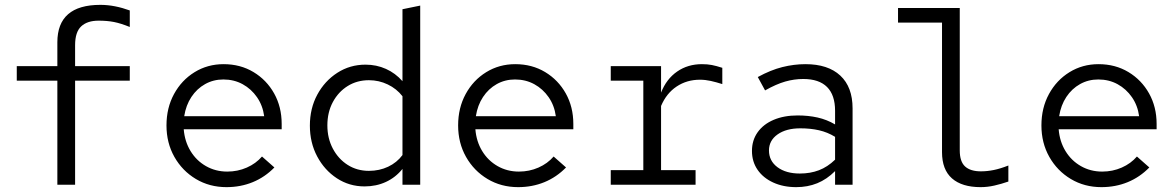

<svg xmlns="http://www.w3.org/2000/svg" viewBox="-20 -760 4840 790"><path d="M216 0V-428H49V-488H216V-586Q216 -740 393 -740Q423 -740 453.5 -734Q484 -728 514 -717V-649Q477 -664 449 -669.5Q421 -675 386 -675Q339 -675 314 -651.5Q289 -628 289 -574V-488H514V-428H289V0Z M912 10Q842 10 786 -23.5Q730 -57 697.5 -114.5Q665 -172 665 -244Q665 -316 696 -373Q727 -430 780.5 -463Q834 -496 900 -496Q969 -496 1023 -463.5Q1077 -431 1108 -375.5Q1139 -320 1139 -250V-228H736Q740 -178 764 -138.5Q788 -99 827.5 -76.5Q867 -54 915 -54Q958 -54 995.5 -70.5Q1033 -87 1058 -116L1109 -71Q1070 -31 1020 -10.5Q970 10 912 10ZM738 -282H1067Q1061 -326 1037.5 -360Q1014 -394 978.5 -413.5Q943 -433 899 -433Q858 -433 824 -414Q790 -395 767.5 -361Q745 -327 738 -282Z M1480 7Q1417 7 1366 -26.5Q1315 -60 1285 -116.5Q1255 -173 1255 -243Q1255 -314 1285.5 -370.5Q1316 -427 1368 -460.5Q1420 -494 1484 -494Q1529 -494 1568 -476.5Q1607 -459 1636 -426V-722L1709 -737V0H1636V-65Q1608 -30 1568 -11.5Q1528 7 1480 7ZM1498 -57Q1541 -57 1577 -74Q1613 -91 1636 -122V-364Q1612 -395 1575.5 -412.5Q1539 -430 1498 -430Q1449 -430 1410.5 -406Q1372 -382 1349.5 -340Q1327 -298 1327 -244Q1327 -191 1349.5 -148.5Q1372 -106 1410.5 -81.5Q1449 -57 1498 -57Z M2112 10Q2042 10 1986 -23.5Q1930 -57 1897.5 -114.5Q1865 -172 1865 -244Q1865 -316 1896 -373Q1927 -430 1980.5 -463Q2034 -496 2100 -496Q2169 -496 2223 -463.5Q2277 -431 2308 -375.5Q2339 -320 2339 -250V-228H1936Q1940 -178 1964 -138.5Q1988 -99 2027.5 -76.5Q2067 -54 2115 -54Q2158 -54 2195.5 -70.5Q2233 -87 2258 -116L2309 -71Q2270 -31 2220 -10.5Q2170 10 2112 10ZM1938 -282H2267Q2261 -326 2237.5 -360Q2214 -394 2178.5 -413.5Q2143 -433 2099 -433Q2058 -433 2024 -414Q1990 -395 1967.5 -361Q1945 -327 1938 -282Z M2493 0V-60H2627V-428H2493V-488H2700V-379Q2722 -435 2766 -465.5Q2810 -496 2868 -496Q2891 -496 2909 -492.5Q2927 -489 2952 -481V-414Q2927 -422 2904.5 -427Q2882 -432 2860 -432Q2806 -432 2764 -404Q2722 -376 2700 -324V-60H2842V0Z M3256 10Q3203 10 3161.5 -9Q3120 -28 3097 -61.5Q3074 -95 3074 -139Q3074 -183 3097.5 -216Q3121 -249 3163.5 -267Q3206 -285 3262 -285Q3306 -285 3344 -276.5Q3382 -268 3416 -248V-304Q3416 -369 3383 -402Q3350 -435 3285 -435Q3248 -435 3211 -424.5Q3174 -414 3128 -388L3098 -443Q3151 -472 3199 -484Q3247 -496 3294 -496Q3387 -496 3437.5 -449Q3488 -402 3488 -314V0H3416V-56Q3382 -22 3342.5 -6Q3303 10 3256 10ZM3144 -141Q3144 -98 3179 -72Q3214 -46 3271 -46Q3314 -46 3349.5 -59.5Q3385 -73 3416 -103V-197Q3385 -216 3350 -224Q3315 -232 3273 -232Q3215 -232 3179.5 -207Q3144 -182 3144 -141Z M4015 10Q3938 10 3897 -26Q3856 -62 3856 -134V-667H3675V-727H3929V-141Q3929 -95 3951 -75Q3973 -55 4016 -55Q4042 -55 4069 -60.5Q4096 -66 4129 -79V-13Q4100 -3 4071.5 3.5Q4043 10 4015 10Z M4512 10Q4442 10 4386 -23.5Q4330 -57 4297.5 -114.5Q4265 -172 4265 -244Q4265 -316 4296 -373Q4327 -430 4380.5 -463Q4434 -496 4500 -496Q4569 -496 4623 -463.5Q4677 -431 4708 -375.5Q4739 -320 4739 -250V-228H4336Q4340 -178 4364 -138.5Q4388 -99 4427.5 -76.5Q4467 -54 4515 -54Q4558 -54 4595.5 -70.5Q4633 -87 4658 -116L4709 -71Q4670 -31 4620 -10.5Q4570 10 4512 10ZM4338 -282H4667Q4661 -326 4637.5 -360Q4614 -394 4578.5 -413.5Q4543 -433 4499 -433Q4458 -433 4424 -414Q4390 -395 4367.5 -361Q4345 -327 4338 -282Z"/></svg>

Font: Red Hat Mono
Style: Regular
Weight: 400
Designer: Pentagram, MCKL
Foundry: Pentagram, MCKL
Version: Version 1.023